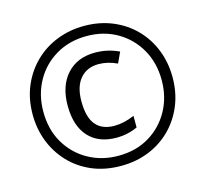

<svg xmlns="http://www.w3.org/2000/svg" viewBox="-105 -843 1041 973"><g transform="rotate(-15 415.0 -357.0)"><path d="M415 10Q330 10 262.5 -19Q195 -48 147 -99Q99 -150 73.5 -216Q48 -282 48 -357Q48 -439 76.5 -506Q105 -573 155 -622Q205 -671 272 -697.5Q339 -724 415 -724Q496 -724 563.5 -696Q631 -668 680 -618Q729 -568 755.5 -501Q782 -434 782 -357Q782 -277 754.5 -210Q727 -143 677.5 -93.5Q628 -44 561 -17Q494 10 415 10ZM415 -43Q508 -43 577.5 -85Q647 -127 686 -198Q725 -269 725 -357Q725 -448 684.5 -519Q644 -590 574 -630.5Q504 -671 415 -671Q323 -671 252.5 -629Q182 -587 143 -516Q104 -445 104 -357Q104 -263 145.5 -192.5Q187 -122 257.5 -82.5Q328 -43 415 -43ZM429 -134Q335 -134 283 -191.5Q231 -249 231 -355Q231 -458 285.5 -518.5Q340 -579 434 -579Q500 -579 559 -551L533 -495Q484 -518 436 -518Q375 -518 339.5 -476.5Q304 -435 304 -358Q304 -274 337 -234.5Q370 -195 434 -195Q485 -195 540 -219V-158Q488 -134 429 -134Z"/></g></svg>

Font: Noto Sans Malayalam ExtraCondensed
Style: Regular
Weight: 400
Width: 2
Designer: Jelle Bosma - Monotype Design Team
Foundry: Monotype Imaging Inc.
Version: Version 2.104; ttfautohint (v1.8.4.7-5d5b)